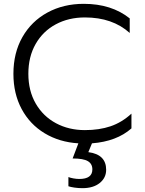

<svg xmlns="http://www.w3.org/2000/svg" viewBox="-20 -734 756 1002"><path d="M460 14 441 60Q534 72 534 152Q534 194 500.5 221Q467 248 410 248Q389 248 368.5 245Q348 242 337 238V190Q347 194 363 197Q379 200 394 200Q462 200 462 150Q462 121 438.5 107Q415 93 359 93L389 14Q290 8 213 -38.5Q136 -85 93 -165Q50 -245 50 -349Q50 -458 97 -540.5Q144 -623 227.5 -668.5Q311 -714 417 -714Q562 -714 657 -638V-562Q567 -643 423 -643Q338 -643 271 -607Q204 -571 166 -504.5Q128 -438 128 -349Q128 -260 166.5 -193.5Q205 -127 272 -91Q339 -55 423 -55Q498 -55 557 -75Q616 -95 666 -141V-64Q589 4 460 14Z"/></svg>

Font: Prompt Light
Style: Regular
Weight: 300
Designer: Katatrad Team
Foundry: CadsonDemak
Version: Version 1.001